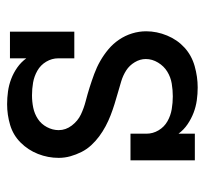

<svg xmlns="http://www.w3.org/2000/svg" viewBox="-38 -530 576 540"><g transform="rotate(-90 250.0 -260.0)"><path d="M274 8Q256 8 238 5.5Q220 3 203 -3.5Q186 -10 170.5 -20.5Q155 -31 144 -46V0H69V-181H144V-136Q144 -118 153.5 -102Q163 -86 179 -77Q195 -68 213 -65Q231 -62 249 -62Q267 -62 285 -65Q303 -68 318.5 -77.5Q334 -87 344 -103.5Q354 -120 354 -138Q354 -154 345 -169Q336 -184 322 -193Q308 -202 291.5 -207Q275 -212 259 -216.5Q243 -221 227 -226Q211 -231 195.5 -237Q180 -243 165 -251Q150 -259 136.5 -269Q123 -279 111.5 -291.5Q100 -304 92.5 -319Q85 -334 80.5 -350Q76 -366 76 -383Q76 -413 87 -441Q98 -469 119 -490Q140 -511 168.5 -519.5Q197 -528 227 -528Q245 -528 263 -525.5Q281 -523 298 -516.5Q315 -510 330 -499.5Q345 -489 356 -474V-520H431V-339H356V-384Q356 -402 346.5 -418Q337 -434 321 -443Q305 -452 287.5 -455Q270 -458 252 -458Q234 -458 217 -454.5Q200 -451 185.5 -441.5Q171 -432 162.5 -416Q154 -400 154 -383Q154 -363 167 -346Q180 -329 198 -320.5Q216 -312 235.5 -307Q255 -302 274 -296Q293 -290 312 -283Q331 -276 348.5 -266Q366 -256 381.5 -243Q397 -230 408.5 -213Q420 -196 426 -176.5Q432 -157 432 -137Q432 -107 420 -78Q408 -49 386 -29Q364 -9 334 -0.5Q304 8 274 8Z"/></g></svg>

Font: Iosevka Slab
Style: Regular
Weight: 400
Monospace: yes
Designer: Belleve Invis
Foundry: Belleve Invis
Version: Version 11.2.4; ttfautohint (v1.8.3)